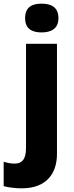

<svg xmlns="http://www.w3.org/2000/svg" viewBox="-72 -788 402 1048"><path d="M65 -689C65 -629 105 -611 155 -611C204 -611 247 -629 247 -689C247 -751 204 -768 155 -768C105 -768 65 -751 65 -689ZM46 240C188 240 239 152 239 52V-549H70V21C70 88 42 105 9 105C-14 105 -31 101 -52 95V228C-28 235 14 240 46 240Z"/></svg>

Font: Noto Sans Lao UI ExtBd
Style: Regular
Weight: 800
Designer: Monotype Design Team
Foundry: Monotype Imaging Inc.
Version: Version 2.000